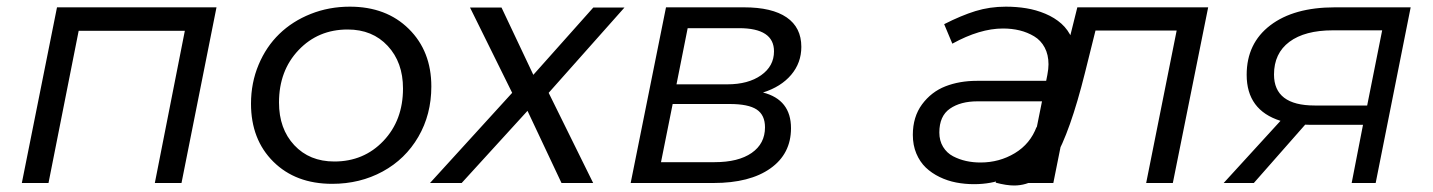

<svg xmlns="http://www.w3.org/2000/svg" viewBox="-20 -549 4298 576"><path d="M125.5 0H45.5L151 -527H629.5L524.5 0H444.5L534.5 -456.5H216Z M1029.5 -529Q1139 -529 1206.5 -462.2Q1274 -395.5 1274 -289.5Q1274 -205.5 1235 -138.5Q1196 -71.5 1128 -34.5Q1060 2.5 976.5 2.5Q867 2.5 800 -64Q733 -130.5 733 -238Q733 -300.5 755.8 -354.8Q778.5 -409 818 -447.2Q857.5 -485.5 912.2 -507.2Q967 -529 1029.5 -529ZM1023 -460.5Q934.5 -460.5 875.8 -398.8Q817 -337 817 -241.5Q817 -162.5 862.8 -113.5Q908.5 -64.5 983 -64.5Q1071.5 -64.5 1130.2 -126.2Q1189 -188 1189 -283.5Q1189 -362 1143.2 -411.2Q1097.5 -460.5 1023 -460.5Z M1390 -526.5H1484.5L1580 -324.5L1760 -526.5H1853.5L1626 -270.5L1759.5 0H1664.5L1562.5 -216.5L1365 0H1270L1516.5 -270.5Z M2120.5 0H1872L1978 -527H2212Q2296 -527 2340 -496.8Q2384 -466.5 2384 -408.5Q2384 -360.5 2353.5 -324.5Q2323 -288.5 2269 -271.5Q2353 -250 2353 -164.5Q2353 -87.5 2291.2 -43.8Q2229.5 0 2120.5 0ZM1998 -237 1963 -62.5H2124Q2195 -62.5 2235 -90.2Q2275 -118 2275 -167Q2275 -204 2250 -220.5Q2225 -237 2169 -237ZM2043 -464.5 2009.5 -296H2162Q2224.5 -296 2263.2 -323.2Q2302 -350.5 2302 -395Q2302 -464.5 2197 -464.5Z M3140 0H3057L3070 -64Q3004.5 3.5 2902 3.5Q2874.5 3.5 2848.5 -1.5Q2822.5 -6.5 2798.8 -18Q2775 -29.5 2757.2 -46.5Q2739.5 -63.5 2729 -88.5Q2718.5 -113.5 2718.5 -144.5Q2718.5 -198.5 2746.2 -236Q2774 -273.5 2816.2 -290Q2858.5 -306.5 2910.5 -306.5H3118.5L3122 -324Q3125.5 -342.5 3125.5 -356Q3125.5 -385 3114 -406.5Q3102.5 -428 3082.5 -440Q3062.5 -452 3039 -457.8Q3015.5 -463.5 2989 -463.5Q2919.5 -463.5 2837 -418L2812.5 -476.5Q2863.5 -502.5 2906.5 -515.8Q2949.5 -529 2997.5 -529Q3029.5 -529 3058.8 -524.2Q3088 -519.5 3116 -507.8Q3144 -496 3164.2 -478Q3184.5 -460 3196.8 -431.8Q3209 -403.5 3209 -368Q3209 -343.5 3205 -324ZM2921.5 -61.5Q2978 -61.5 3024.5 -89.5Q3071 -117.5 3090 -169V-165.5L3106 -245H2912.5Q2861.5 -245 2829.8 -223Q2798 -201 2798 -151.5Q2798 -127 2809.2 -108.5Q2820.5 -90 2839.2 -80.2Q2858 -70.5 2878.5 -66Q2899 -61.5 2921.5 -61.5Z M2967 -1 2986 -69Q3001.5 -65.5 3010 -65.5Q3036.5 -65.5 3058.2 -83Q3080 -100.5 3098.5 -138Q3117 -175.5 3132.2 -222Q3147.5 -268.5 3165 -338.5L3212 -527H3604.5L3498.5 0H3418.5L3510 -457.5H3266.5L3235 -331Q3190.5 -152.5 3143.5 -72.5Q3096.5 7.5 3022 7.5Q2999.5 7.5 2967 -1Z M4107 0H4035L4069 -174.5H3911Q3908.5 -174.5 3903.2 -174.8Q3898 -175 3895.5 -175L3741.5 0H3651L3821.5 -186.5Q3720 -218.5 3720 -324.5Q3720 -419 3790.8 -473Q3861.5 -527 3984.5 -527H4212ZM4081.5 -232.5 4126.5 -458H3978.5Q3894.5 -458 3848.2 -423.5Q3802 -389 3802 -325.5Q3802 -232.5 3924 -232.5Z"/></svg>

Font: Argentum Sans Light
Style: Italic
Weight: 300
Italic angle: -11.3°
Designer: Julieta Ulanovsky (font), Owen Earl (portions from Jones font), Cristiano Sobral (main changes and remaster)
Foundry: Julieta Ulanovsky (font), Owen Earl (portions from Jones font), Cristiano Sobral (main changes and remaster)
Version: Version 3.127